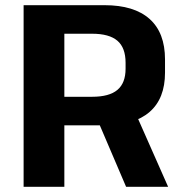

<svg xmlns="http://www.w3.org/2000/svg" viewBox="-20 -720 703 740"><path d="M71 -700H383Q497 -700 556.5 -647Q616 -594 616 -491V-440Q616 -340 556.5 -288.5Q497 -237 383 -237H221V-347H335Q401 -347 432.5 -373.5Q464 -400 464 -455V-478Q464 -536 432.5 -563Q401 -590 335 -590H193L228 -628V0H71ZM351 -269H509L628 0H466Z"/></svg>

Font: Pathway Extreme 8pt Thin 12pt
Style: Bold
Weight: 700
Version: Version 1.001;gftools[0.9.26]